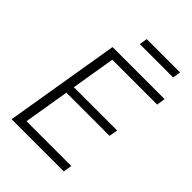

<svg xmlns="http://www.w3.org/2000/svg" viewBox="-247 -981 1095 1095"><g transform="rotate(45 300.0 -434.0)"><path d="M54 0 170 -698H590L582 -646H220L176 -380H525L516 -328H168L122 -52H483L475 0ZM276 -868H545L537 -820H268Z"/></g></svg>

Font: IBM Plex Mono Light
Style: Italic
Weight: 300
Italic angle: -9°
Monospace: yes
Designer: Mike Abbink, Paul van der Laan, Pieter van Rosmalen
Foundry: Bold Monday
Version: Version 2.3